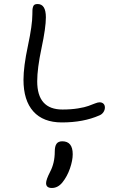

<svg xmlns="http://www.w3.org/2000/svg" viewBox="-20 -662 596 950"><path d="M286.1 -56.2Q193.8 -56.2 145 -110.6Q96.2 -165 96.2 -267.1Q96.2 -332.5 118.2 -435.5Q140.1 -538.6 140.1 -589.8Q140.1 -605.5 140.6 -613.3Q141.1 -621.1 143.6 -628.7Q146 -636.2 151.4 -639.2Q156.7 -642.1 166 -642.1Q207 -642.1 207 -576.2Q207 -524.9 185.5 -424.1Q164.1 -323.2 164.1 -259.8Q164.1 -120.1 289.1 -120.1Q331.5 -120.1 366 -125.7Q400.4 -131.3 417.7 -137.9Q435.1 -144.5 449.7 -150.1Q464.4 -155.8 472.2 -155.8Q484.9 -155.8 491.9 -148.9Q499 -142.1 499 -129.9Q499 -117.7 491.5 -106.7Q483.9 -95.7 471.2 -90.8Q392.6 -56.2 286.1 -56.2ZM236.8 268.1Q208 268.1 208 244.1Q208 227.1 228 188Q251 144.5 251 87.9Q251 61.5 259.8 49.3Q268.6 37.1 288.1 37.1Q339.8 37.1 339.8 101.1Q339.8 131.8 326.2 171.4Q312.5 210.9 289.1 240.2Q266.6 268.1 236.8 268.1Z"/></svg>

Font: Shantell Sans Irregular Bouncy
Style: Regular
Weight: 300
Designer: Stephen Nixon, Anya Danilova, Shantell Martin
Foundry: Arrow Type
Version: Version 1.006;[9816181b4]